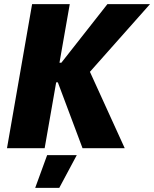

<svg xmlns="http://www.w3.org/2000/svg" viewBox="-20 -720 749 933"><path d="M381 0H586L417 -371L709 -700H502L278 -415H269L319 -700H136L14 0H197L253 -320H261ZM151 193H268L353 34H209Z"/></svg>

Font: Fixel Text 20240404 ExtraBold
Style: Italic
Weight: 800
Width: 4
Italic angle: -10°
Designer: AlfaBravo + MacPaw
Foundry: Kyrylo Tkachov, Marchela Mozhyna, Serhii Makarenko, Maria Weinstein, Zakhar Kryvoshyya
Version: Version 1.211;Glyphs 3.2 (3225)